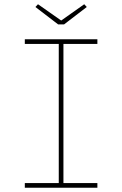

<svg xmlns="http://www.w3.org/2000/svg" viewBox="-20 -885 576 905"><path d="M97 0V-22H257V-678H97V-700H439V-678H279V-22H439V0ZM254 -770 147 -852 159 -865 276 -783H261L377 -865L389 -852L282 -770Z"/></svg>

Font: Lexend Exa Thin
Style: Regular
Weight: 250
Designer: Bonnie Shaver-Troup, Thomas Jockin
Foundry: Lexend
Version: Version 1.007